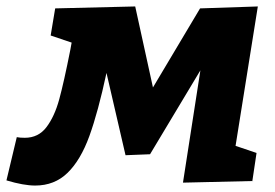

<svg xmlns="http://www.w3.org/2000/svg" viewBox="-62 -561 851 595"><path d="M737 -541 668 -109 733 -87 720 0 505 5 559 -343 403 -83 327 -80 268 -335Q242 -214 215 -139.5Q188 -65 147.5 -25.5Q107 14 47 14Q11 14 -42 -2L-10 -136Q-1 -134 15 -134Q57 -134 82 -167Q107 -200 121.5 -253Q136 -306 156 -407L160 -429L95 -451L109 -535L357 -541L412 -290L558 -535Z"/></svg>

Font: Bitter Pro ExtraBold
Style: Italic
Weight: 800
Italic angle: -9°
Designer: Sol Matas, and Bitter project Authors
Foundry: Sol Matas
Version: Version 1.010